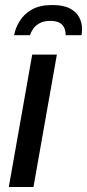

<svg xmlns="http://www.w3.org/2000/svg" viewBox="-20 -743 346 763"><path d="M15 0 108 -526H206L113 0ZM187 -723Q232 -723 257.5 -709.5Q283 -696 294.5 -674.5Q306 -653 306 -628Q306 -622 305.5 -615.5Q305 -609 304 -603H241Q241 -622 234 -635Q227 -648 213.5 -654Q200 -660 180 -660Q154 -660 137 -650.5Q120 -641 111.5 -628Q103 -615 99 -603H36Q41 -631 58 -659Q75 -687 106.5 -705Q138 -723 187 -723Z"/></svg>

Font: Archivo SemiCondensed Medium
Style: Italic
Weight: 500
Width: 4
Italic angle: -10°
Designer: Hector Gatti
Foundry: Omnibus-Type
Version: Version 2.001